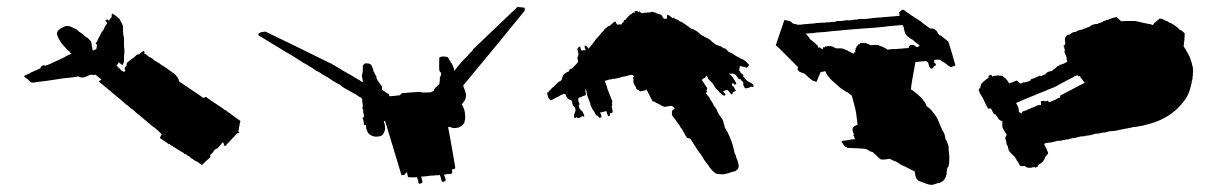

<svg xmlns="http://www.w3.org/2000/svg" viewBox="-20 -513 3444 548"><path d="M625 -96.7V-98.6Q625 -99.6 626 -99.6L657.2 -132.8H659.2H661.1L663.1 -134.8L661.1 -136.7Q660.2 -136.7 660.2 -137.7L662.1 -147.5Q662.1 -151.4 663.1 -152.3Q663.1 -156.2 664.1 -157.2Q664.1 -162.1 665 -163.1Q665 -165 666 -166V-168Q651.4 -177.7 633.8 -191.4Q630.9 -192.4 626 -197.3Q625 -198.2 624 -198.2Q622.1 -199.2 621.1 -199.2L619.1 -201.2L612.3 -206.1Q601.6 -212.9 585.9 -223.6Q582 -225.6 579.1 -228.5Q575.2 -230.5 573.2 -232.4Q572.3 -232.4 571.3 -233.4L569.3 -235.4Q568.4 -236.3 566.4 -236.3Q565.4 -236.3 564.5 -235.4Q562.5 -233.4 560.5 -233.4Q558.6 -235.4 556.6 -235.4L553.7 -238.3L496.1 -277.3Q495.1 -278.3 494.1 -278.3Q492.2 -278.3 492.2 -279.3Q491.2 -280.3 491.2 -282.2Q490.2 -283.2 490.2 -284.2Q490.2 -286.1 489.3 -287.1Q489.3 -288.1 488.3 -289.1L486.3 -293L483.4 -295.9L482.4 -297.9L478.5 -301.8Q456.1 -317.4 454.1 -319.3L448.2 -323.2Q447.3 -324.2 443.4 -326.2L440.4 -328.1Q439.5 -328.1 438.5 -329.1L437.5 -330.1L435.5 -332L431.6 -334L429.7 -335Q428.7 -335 426.8 -336.9Q425.8 -337.9 424.8 -337.9Q423.8 -337.9 423.8 -338.9Q420.9 -339.8 418.9 -341.8L417 -343.8L415 -345.7Q414.1 -345.7 413.1 -346.7L412.1 -347.7L408.2 -349.6Q406.2 -349.6 405.3 -350.6L404.3 -351.6L402.3 -353.5L400.4 -354.5Q398.4 -355.5 398.4 -356.4Q397.5 -358.4 391.6 -360.4Q392.6 -361.3 392.6 -364.3H391.6V-367.2V-368.2Q390.6 -368.2 382.8 -363.3L380.9 -361.3L378.9 -359.4L377.9 -358.4Q377 -357.4 376 -357.4Q375 -357.4 375 -358.4Q371.1 -357.4 369.1 -355.5L365.2 -351.6Q360.4 -346.7 354.5 -343.8Q344.7 -335.9 343.8 -335Q341.8 -333 341.8 -332Q341.8 -331.1 340.8 -330.1Q340.8 -328.1 341.8 -327.1Q342.8 -327.1 339.8 -324.2Q336.9 -322.3 336.9 -321.3Q335.9 -320.3 335.9 -314.5Q337.9 -314.5 337.9 -311.5L335.9 -309.6L334 -307.6Q331.1 -308.6 331.1 -309.6Q330.1 -310.5 329.1 -310.5Q328.1 -310.5 328.1 -311.5Q327.1 -311.5 326.2 -310.5H325.2L326.2 -311.5Q326.2 -314.5 324.2 -314.5H322.3Q322.3 -315.4 323.2 -315.4Q322.3 -316.4 322.3 -317.4Q322.3 -318.4 321.3 -318.4L319.3 -316.4H318.4Q319.3 -317.4 319.3 -319.3L318.4 -321.3Q317.4 -320.3 316.4 -320.3H315.4Q315.4 -321.3 316.4 -322.3Q314.5 -324.2 314.5 -325.2L313.5 -326.2Q312.5 -326.2 311.5 -327.1Q314.5 -328.1 316.4 -330.1Q317.4 -331.1 317.4 -332Q317.4 -334 318.4 -335Q322.3 -333 323.2 -332Q327.1 -328.1 328.1 -328.1H330.1Q331.1 -329.1 333 -335Q334 -335.9 334 -343.8V-353.5Q335 -354.5 335 -363.3V-371.1Q335 -377.9 334 -378.9V-387.7V-400.4V-405.3Q333 -406.2 333 -410.2Q332 -411.1 332 -413.1Q331.1 -414.1 331.1 -438.5Q330.1 -439.5 330.1 -441.4Q329.1 -442.4 329.1 -443.4Q328.1 -443.4 328.1 -445.3Q328.1 -446.3 327.1 -447.3Q326.2 -448.2 326.2 -449.2Q321.3 -459 320.3 -460L318.4 -460.9L314.5 -464.8L306.6 -470.7Q303.7 -471.7 300.8 -474.6Q298.8 -472.7 298.8 -469.7Q298.8 -463.9 297.9 -462.9L293.9 -459Q293 -458 293 -457Q292 -456.1 292 -454.1L288.1 -456.1L286.1 -458L280.3 -454.1L286.1 -448.2Q286.1 -446.3 279.3 -436.5Q278.3 -435.5 276.4 -429.7Q275.4 -428.7 273.4 -424.8L271.5 -422.9Q269.5 -420.9 265.6 -412.1Q262.7 -407.2 259.8 -401.4Q257.8 -397.5 256.8 -394.5L252.9 -388.7L254.9 -386.7Q256.8 -384.8 257.8 -384.8L256.8 -382.8Q255.9 -381.8 255.9 -377.9Q255.9 -373 252.9 -372.1L247.1 -369.1H245.1Q245.1 -370.1 244.1 -370.1V-373Q243.2 -374 243.2 -377.9Q242.2 -378.9 242.2 -382.8L240.2 -393.6Q240.2 -394.5 233.4 -401.4L229.5 -405.3Q228.5 -406.2 227.5 -406.2Q226.6 -406.2 226.6 -407.2L224.6 -408.2L222.7 -409.2L219.7 -412.1L217.8 -414.1Q215.8 -415 214.8 -416L212.9 -418L210.9 -418.9L209 -420.9Q206.1 -421.9 204.1 -423.8Q200.2 -429.7 182.6 -436.5Q171.9 -441.4 162.1 -436.5Q152.3 -431.6 147.5 -427.7Q142.6 -422.9 142.6 -416Q142.6 -413.1 143.6 -412.1Q143.6 -411.1 144.5 -411.1V-409.2Q144.5 -408.2 145.5 -407.2Q146.5 -406.2 146.5 -404.3Q155.3 -388.7 163.1 -380.9L168.9 -375L169.9 -373Q171.9 -371.1 172.9 -370.1Q173.8 -369.1 174.8 -368.2Q175.8 -367.2 176.8 -367.2L178.7 -365.2Q179.7 -364.3 181.6 -361.3L183.6 -360.4Q182.6 -358.4 176.8 -356.4Q173.8 -355.5 169.9 -353.5L164.1 -349.6Q138.7 -337.9 126 -332L122.1 -330.1Q120.1 -330.1 119.1 -329.1L117.2 -328.1Q111.3 -327.1 109.4 -325.2Q107.4 -325.2 107.4 -326.2Q106.4 -327.1 104.5 -327.1L100.6 -325.2Q99.6 -324.2 98.6 -324.2L97.7 -323.2L96.7 -322.3Q95.7 -321.3 95.7 -320.3Q96.7 -319.3 95.7 -318.4Q94.7 -317.4 74.2 -308.6Q71.3 -307.6 67.4 -305.7Q65.4 -303.7 62.5 -302.7L60.5 -301.8Q56.6 -299.8 53.7 -298.8Q49.8 -296.9 48.8 -295.9H47.9L50.8 -293L52.7 -292V-290Q56.6 -290 61.5 -284.2Q67.4 -278.3 70.3 -277.3H76.2Q80.1 -277.3 81.1 -278.3Q109.4 -281.2 158.2 -289.1Q197.3 -293 205.1 -294.9L206.1 -293.9Q206.1 -293 208 -293Q209 -292 213.9 -292Q216.8 -291 224.6 -293.9Q227.5 -294.9 231.4 -296.9L235.4 -298.8Q236.3 -299.8 242.2 -299.8Q245.1 -299.8 247.1 -297.9Q251 -300.8 252 -299.8H252.9Q252.9 -298.8 253.9 -298.8Q253.9 -297.9 254.9 -297.9Q265.6 -289.1 269.5 -286.1L267.6 -284.2L265.6 -283.2L263.7 -282.2L261.7 -280.3Q262.7 -280.3 300.8 -248Q327.1 -226.6 338.9 -215.8L339.8 -214.8Q340.8 -214.8 341.8 -213.9Q341.8 -212.9 342.8 -212.9Q343.8 -212.9 344.7 -211.9L347.7 -209L351.6 -205.1Q357.4 -202.1 362.3 -197.3Q369.1 -190.4 376 -185.5L405.3 -161.1Q412.1 -154.3 423.8 -146.5Q425.8 -145.5 441.4 -129.9Q441.4 -128.9 440.4 -127.9Q439.5 -127 439.5 -126L437.5 -122.1Q436.5 -121.1 436.5 -119.1L461.9 -101.6H465.8Q464.8 -101.6 464.8 -100.6Q492.2 -83 502.9 -77.1L504.9 -75.2Q506.8 -72.3 508.8 -74.2Q509.8 -73.2 508.8 -73.2L511.7 -72.3L513.7 -70.3L514.6 -69.3Q515.6 -68.4 516.6 -68.4Q517.6 -68.4 518.6 -67.4Q519.5 -66.4 520.5 -66.4L522.5 -64.5L523.4 -63.5L525.4 -61.5L527.3 -60.5L529.3 -59.6Q531.2 -58.6 531.2 -57.6L532.2 -56.6L533.2 -57.6Q534.2 -56.6 534.2 -55.7Q535.2 -54.7 540 -52.7L543.9 -50.8L546.9 -48.8Q555.7 -43 556.6 -42L566.4 -51.8Q570.3 -54.7 576.2 -60.5L580.1 -64.5L581.1 -66.4Q580.1 -66.4 580.1 -67.4V-69.3Q579.1 -70.3 581.1 -72.3Q582 -72.3 583 -73.2L585 -75.2L586.9 -77.1Q587.9 -78.1 587.9 -79.1L589.8 -81.1L591.8 -84L595.7 -87.9H597.7L598.6 -88.9Q599.6 -89.8 600.6 -89.8L602.5 -91.8L605.5 -94.7Q606.4 -95.7 608.4 -98.6L612.3 -102.5Q613.3 -105.5 614.3 -105.5L615.2 -107.4L617.2 -105.5Q617.2 -103.5 619.1 -103.5V-99.6V-97.7H621.1Q622.1 -96.7 625 -96.7Z M1477.5 -482.4V-491.2Q1469.7 -491.2 1468.8 -492.2H1462.9L1460.9 -493.2H1457Q1454.1 -490.2 1333 -375L1330.1 -372.1L1329.1 -370.1L1327.1 -367.2L1321.3 -361.3L1317.4 -357.4L1316.4 -355.5Q1314.5 -353.5 1312.5 -351.6L1303.7 -342.8L1296.9 -335.9L1294.9 -333Q1290 -328.1 1276.4 -310.5Q1275.4 -324.2 1265.6 -336.9Q1265.6 -338.9 1264.6 -339.8L1262.7 -341.8L1261.7 -343.8L1260.7 -345.7Q1259.8 -346.7 1259.8 -347.7L1257.8 -349.6L1256.8 -350.6H1254.9Q1252 -350.6 1251 -351.6H1246.1H1241.2Q1240.2 -350.6 1237.3 -350.6Q1236.3 -349.6 1234.4 -349.6Q1233.4 -348.6 1233.4 -327.1Q1233.4 -311.5 1234.4 -310.5L1235.4 -308.6Q1236.3 -308.6 1236.3 -307.6L1238.3 -305.7L1239.3 -302.7Q1238.3 -301.8 1238.3 -296.9Q1235.4 -293 1235.4 -291V-282.2Q1234.4 -281.2 1234.4 -275.4L1233.4 -272.5L1229.5 -268.6L1226.6 -265.6L1224.6 -264.6L1222.7 -262.7Q1220.7 -260.7 1219.7 -258.8Q1218.8 -253.9 1216.8 -252.9Q1212.9 -252 1210.9 -250Q1210 -249 1186.5 -249Q1183.6 -249 1182.6 -250H1179.7L1177.7 -251L1127 -247.1L1121.1 -241.2Q1099.6 -238.3 1090.8 -238.3V-243.2L1070.3 -256.8V-265.6Q1067.4 -269.5 1063.5 -275.4Q1058.6 -281.2 1057.6 -284.2Q1056.6 -287.1 1054.7 -289.1Q1054.7 -294.9 1053.7 -295.9Q1051.8 -299.8 1050.8 -300.8L1049.8 -302.7L1048.8 -304.7Q1048.8 -306.6 1047.9 -306.6Q1045.9 -308.6 1044.9 -314.5L1043 -320.3Q1042 -323.2 1040 -327.1Q1035.2 -332 1029.3 -332H1021.5L1016.6 -327.1Q1015.6 -326.2 1015.6 -322.3Q1015.6 -305.7 1014.6 -304.7L1012.7 -296.9Q1012.7 -293.9 1013.7 -293L1015.6 -281.2Q1015.6 -279.3 1014.6 -278.3Q1013.7 -279.3 1005.9 -284.2L992.2 -292Q985.4 -296.9 961.9 -309.6Q945.3 -320.3 939.5 -323.2Q937.5 -324.2 935.5 -325.7Q933.6 -327.1 932.6 -327.1Q929.7 -328.1 926.8 -331.1Q925.8 -332 923.8 -332Q791 -397.5 737.3 -422.9Q726.6 -421.9 722.7 -419.9Q718.8 -418 717.8 -417V-412.1L777.3 -376Q795.9 -364.3 813.5 -354.5Q836.9 -339.8 845.7 -334Q846.7 -333 852.5 -330.1Q856.4 -329.1 862.3 -324.2L863.3 -323.2Q863.3 -322.3 865.2 -322.3Q867.2 -322.3 867.2 -321.3Q867.2 -320.3 869.1 -320.3Q871.1 -320.3 871.1 -319.3L872.1 -318.4Q873 -317.4 874.5 -316.4Q876 -315.4 877.9 -314.5Q879.9 -312.5 882.8 -310.5L885.7 -309.6L893.6 -305.7Q898.4 -300.8 901.4 -299.8Q903.3 -299.8 904.3 -298.8Q906.2 -296.9 908.2 -295.9L914.1 -293L928.7 -283.2Q929.7 -282.2 933.6 -280.3Q937.5 -278.3 938.5 -277.3Q943.4 -274.4 948.2 -272.5Q950.2 -271.5 953.1 -268.6Q959 -262.7 987.3 -248Q988.3 -246.1 993.2 -245.1L999 -241.2Q1004.9 -236.3 1008.8 -235.4L1011.7 -232.4L1013.7 -231.4Q1013.7 -221.7 1014.6 -220.7Q1014.6 -213.9 1015.6 -212.9V-210Q1014.6 -209 1014.6 -205.1V-202.1L1016.6 -200.2V-197.3V-192.4Q1016.6 -190.4 1017.6 -189.5Q1017.6 -187.5 1018.6 -186.5V-183.6V-178.7L1014.6 -176.8Q1018.6 -168 1018.6 -156.2H1024.4Q1024.4 -145.5 1028.3 -138.7Q1030.3 -131.8 1037.1 -127.9Q1044.9 -123 1053.7 -123Q1069.3 -123 1073.2 -129.9Q1077.1 -135.7 1079.1 -143.6Q1079.1 -159.2 1075.2 -166L1079.1 -168Q1114.3 -52.7 1126 -12.7L1135.7 -14.6Q1138.7 -19.5 1138.7 -21.5H1139.6Q1143.6 -17.6 1143.6 -10.7Q1144.5 -6.8 1148.4 -6.8H1151.4H1156.2H1161.1Q1168.9 -6.8 1169.9 -7.8Q1169.9 -4.9 1170.9 -3.9Q1171.9 -3.9 1171.9 -2Q1171.9 0 1172.9 0Q1173.8 1 1173.8 6.8Q1173.8 8.8 1175.8 10.7Q1176.8 11.7 1177.7 11.7Q1178.7 11.7 1179.7 10.7Q1186.5 10.7 1185.5 3.9Q1184.6 2.9 1184.6 0Q1183.6 -1 1183.6 -3.9Q1183.6 -5.9 1182.6 -6.8Q1181.6 -7.8 1181.6 -8.8Q1200.2 -9.8 1209 -11.7Q1221.7 -11.7 1222.7 -12.7Q1234.4 -12.7 1235.4 -13.7Q1236.3 -10.7 1238.3 -4.9L1240.2 2.9L1243.2 5.9Q1244.1 7.8 1247.1 4.9Q1252 4.9 1252 -1L1249 -9.8L1247.1 -14.6Q1252 -14.6 1252.9 -15.6Q1256.8 -15.6 1257.8 -16.6H1259.8H1264.6Q1268.6 -16.6 1269.5 -17.6Q1270.5 -18.6 1270.5 -19.5V-30.3H1277.3L1279.3 -35.2Q1268.6 -100.6 1258.8 -151.4Q1259.8 -150.4 1262.7 -150.4Q1266.6 -150.4 1267.6 -149.4L1273.4 -147.5Q1283.2 -147.5 1284.2 -148.4Q1288.1 -148.4 1289.1 -149.4Q1293 -150.4 1293.9 -151.4Q1302.7 -156.2 1305.7 -164.1Q1308.6 -177.7 1307.6 -181.6Q1307.6 -192.4 1304.7 -201.2Q1300.8 -210.9 1297.9 -214.8Q1307.6 -226.6 1308.6 -231.4Q1311.5 -242.2 1308.6 -249Q1307.6 -253.9 1301.8 -268.6Q1433.6 -427.7 1477.5 -482.4Z M1853.5 -474.6V-476.6Q1848.6 -476.6 1847.7 -477.5Q1846.7 -478.5 1843.8 -478.5Q1842.8 -480.5 1837.9 -478.5Q1836.9 -477.5 1833 -477.5H1827.1Q1826.2 -476.6 1822.3 -476.6Q1816.4 -476.6 1815.4 -475.6Q1811.5 -474.6 1809.6 -476.6L1807.6 -478.5L1805.7 -479.5Q1805.7 -480.5 1804.7 -480.5Q1803.7 -480.5 1803.7 -478.5Q1801.8 -478.5 1798.8 -481.4H1795.9Q1793 -481.4 1792 -480.5H1791V-478.5Q1792 -477.5 1792 -476.6H1790Q1790 -475.6 1789.1 -475.6Q1789.1 -476.6 1788.1 -476.6V-477.5L1784.2 -475.6Q1784.2 -474.6 1783.2 -473.6L1781.2 -471.7H1778.3Q1777.3 -471.7 1775.4 -466.8Q1774.4 -465.8 1774.4 -466.8Q1773.4 -466.8 1772.5 -465.8Q1771.5 -464.8 1769.5 -461.9Q1768.6 -460.9 1766.6 -458Q1764.6 -456.1 1762.7 -456.1L1760.7 -454.1Q1759.8 -453.1 1759.8 -450.2L1757.8 -448.2Q1756.8 -449.2 1755.9 -447.3Q1754.9 -446.3 1754.9 -443.4H1750Q1745.1 -443.4 1744.1 -442.4Q1741.2 -442.4 1739.3 -445.3Q1738.3 -448.2 1736.3 -452.1H1735.4L1733.4 -450.2L1731.4 -449.2L1728.5 -446.3Q1727.5 -445.3 1726.6 -445.3Q1725.6 -445.3 1725.6 -444.3Q1725.6 -443.4 1723.6 -442.4L1721.7 -441.4V-439.5L1720.7 -438.5Q1719.7 -438.5 1719.7 -439.5Q1714.8 -438.5 1707 -430.7L1704.1 -427.7L1703.1 -425.8L1701.2 -423.8L1696.3 -418.9Q1692.4 -413.1 1685.5 -406.2Q1679.7 -400.4 1674.8 -392.6Q1672.9 -390.6 1671.9 -388.7Q1669.9 -386.7 1668.9 -384.8L1668 -383.8L1667 -382.8Q1665 -380.9 1664.1 -378.9L1660.2 -375L1659.2 -374Q1658.2 -377 1655.3 -379.9Q1654.3 -380.9 1650.4 -382.8H1648.4Q1648.4 -375 1651.4 -371.1V-369.1Q1645.5 -371.1 1641.6 -368.2Q1639.6 -368.2 1637.7 -373L1635.7 -380.9Q1631.8 -378.9 1630.9 -377.9Q1629.9 -377 1627.9 -374Q1627.9 -370.1 1628.9 -369.1Q1629.9 -368.2 1629.9 -364.3Q1630.9 -363.3 1630.9 -355.5L1628.9 -351.6Q1628.9 -348.6 1627.9 -347.7Q1627.9 -343.8 1628.9 -342.8Q1629.9 -341.8 1629.9 -338.9Q1629.9 -335.9 1628.9 -335Q1626 -332 1625 -330.1L1619.1 -324.2L1613.3 -318.4Q1612.3 -318.4 1610.4 -316.4Q1608.4 -316.4 1607.4 -315.4Q1606.4 -314.5 1605.5 -314.5Q1604.5 -313.5 1604.5 -311.5Q1603.5 -310.5 1603.5 -309.6Q1601.6 -307.6 1600.6 -307.6H1598.6Q1595.7 -304.7 1592.8 -303.7Q1589.8 -301.8 1587.9 -298.8Q1585.9 -296.9 1585.9 -294.9Q1585.9 -292 1584 -290Q1584 -285.2 1580.1 -282.2Q1579.1 -281.2 1578.1 -281.2Q1576.2 -281.2 1576.2 -280.3Q1574.2 -278.3 1573.2 -278.3L1563.5 -268.6L1559.6 -264.6L1557.6 -263.7L1553.7 -259.8L1547.9 -253.9Q1545.9 -250 1542 -249V-246.1Q1542 -242.2 1543 -241.2Q1543.9 -240.2 1543.9 -237.3Q1545.9 -232.4 1546.9 -231.4L1549.8 -228.5L1550.8 -226.6Q1555.7 -227.5 1565.4 -233.4Q1565.4 -234.4 1567.4 -234.4Q1569.3 -234.4 1569.3 -235.4Q1569.3 -236.3 1571.3 -236.3Q1573.2 -236.3 1573.2 -237.3Q1576.2 -238.3 1578.1 -240.2L1580.1 -241.2Q1584 -243.2 1586.9 -244.1Q1588.9 -246.1 1589.8 -244.1Q1591.8 -244.1 1592.8 -245.1Q1594.7 -243.2 1595.7 -240.2Q1596.7 -236.3 1598.6 -234.4Q1599.6 -231.4 1604.5 -229.5L1610.4 -226.6Q1612.3 -224.6 1613.3 -222.7V-217.8Q1615.2 -213.9 1616.2 -210.9L1618.2 -209L1620.1 -207Q1622.1 -205.1 1622.1 -202.1Q1622.1 -199.2 1623 -198.2L1621.1 -192.4Q1620.1 -191.4 1620.1 -189.5L1619.1 -187.5Q1617.2 -179.7 1620.1 -175.8H1622.1Q1624 -177.7 1624 -178.7Q1626 -178.7 1627.9 -176.8Q1632.8 -174.8 1635.7 -177.7Q1638.7 -178.7 1641.6 -181.6Q1643.6 -181.6 1645.5 -179.7Q1646.5 -180.7 1647.5 -180.7Q1648.4 -181.6 1646.5 -186.5L1642.6 -194.3L1633.8 -203.1V-205.1Q1632.8 -206.1 1632.8 -208Q1631.8 -209 1631.8 -211.9Q1634.8 -214.8 1633.8 -217.8L1632.8 -219.7Q1631.8 -220.7 1631.8 -221.7Q1631.8 -222.7 1630.9 -223.6Q1630.9 -229.5 1629.9 -230.5Q1631.8 -235.4 1639.6 -236.3Q1641.6 -238.3 1645.5 -239.3L1651.4 -241.2Q1653.3 -242.2 1651.4 -250Q1650.4 -251 1650.4 -260.7Q1653.3 -252.9 1654.3 -252Q1654.3 -247.1 1655.3 -246.1Q1655.3 -241.2 1656.2 -240.2Q1661.1 -226.6 1665 -216.8Q1665 -212.9 1666 -211.9Q1667 -210.9 1667 -210Q1668.9 -206.1 1669.9 -203.1Q1670.9 -202.1 1672.9 -198.2L1674.8 -196.3Q1674.8 -195.3 1675.8 -194.3L1676.8 -193.4Q1678.7 -189.5 1679.7 -186.5L1682.6 -183.6L1683.6 -181.6L1685.5 -183.6L1689.5 -177.7Q1690.4 -176.8 1692.4 -176.8Q1698.2 -177.7 1696.3 -183.6Q1695.3 -188.5 1692.4 -191.4Q1692.4 -192.4 1697.3 -192.4Q1698.2 -193.4 1700.2 -193.4Q1702.1 -193.4 1703.1 -194.3Q1706.1 -194.3 1707 -195.3Q1709 -195.3 1710 -196.3Q1711.9 -194.3 1712.9 -188.5Q1714.8 -182.6 1716.8 -180.7L1718.8 -182.6Q1720.7 -182.6 1721.7 -183.6Q1720.7 -184.6 1720.7 -188.5L1723.6 -191.4L1725.6 -190.4Q1725.6 -189.5 1726.6 -189.5L1728.5 -193.4Q1728.5 -200.2 1727.5 -201.2Q1726.6 -208 1725.6 -208Q1725.6 -211.9 1727.5 -211.9V-214.8Q1726.6 -215.8 1726.6 -217.8Q1726.6 -219.7 1727.5 -220.7V-224.6L1715.8 -253.9Q1714.8 -254.9 1711.9 -266.6Q1708 -276.4 1706.1 -282.2L1713.9 -284.2L1715.8 -285.2Q1717.8 -285.2 1718.8 -286.1H1722.7Q1724.6 -286.1 1725.6 -287.1Q1728.5 -287.1 1729.5 -288.1H1733.4L1743.2 -290H1745.1Q1746.1 -291 1748 -291Q1750 -291 1751 -292Q1753.9 -293.9 1763.7 -294.9Q1766.6 -295.9 1774.4 -297.9L1784.2 -299.8Q1784.2 -298.8 1786.1 -298.8L1787.1 -297.9Q1788.1 -296.9 1790 -293.9L1788.1 -292L1786.1 -291Q1786.1 -289.1 1789.1 -284.2Q1786.1 -283.2 1788.1 -278.3L1790 -272.5Q1791 -269.5 1793.9 -266.6Q1794.9 -265.6 1794.9 -262.7Q1794.9 -260.7 1796.9 -258.8Q1797.9 -257.8 1801.8 -255.9Q1803.7 -255.9 1806.6 -252Q1817.4 -253.9 1821.3 -254.9L1824.2 -257.8Q1825.2 -257.8 1825.2 -255.9L1826.2 -254.9Q1828.1 -252.9 1829.1 -250L1830.1 -248Q1831.1 -246.1 1833 -242.2Q1834 -241.2 1834 -240.2Q1836.9 -235.4 1842.8 -223.6Q1846.7 -223.6 1847.7 -222.7Q1851.6 -220.7 1852.5 -219.7Q1858.4 -217.8 1862.3 -213.9V-215.8Q1864.3 -215.8 1864.3 -214.8Q1864.3 -213.9 1866.2 -211.9Q1869.1 -211.9 1870.1 -210.9L1874 -209Q1876 -207 1883.8 -209L1893.6 -210.9Q1898.4 -210.9 1900.4 -209L1905.3 -204.1Q1905.3 -203.1 1904.3 -202.1L1903.3 -201.2Q1902.3 -200.2 1899.4 -198.2Q1898.4 -197.3 1898.4 -196.3Q1898.4 -194.3 1897.5 -193.4Q1897.5 -190.4 1898.4 -189.5L1897.5 -188.5Q1897.5 -183.6 1900.4 -180.7Q1901.4 -179.7 1903.3 -176.8L1905.3 -174.8L1907.2 -171.9Q1908.2 -170.9 1910.2 -168Q1911.1 -168 1911.1 -166L1912.1 -165Q1913.1 -164.1 1913.1 -163.1Q1913.1 -162.1 1914.1 -162.1L1915 -161.1L1918 -157.2L1918.9 -156.2L1919.9 -154.3L1920.9 -152.3L1921.9 -150.4L1922.9 -148.4L1926.8 -144.5L1927.7 -142.6Q1928.7 -141.6 1928.7 -139.6Q1929.7 -138.7 1929.7 -137.7L1931.6 -135.7Q1932.6 -134.8 1932.6 -133.8Q1934.6 -128.9 1935.5 -127.9Q1935.5 -127 1936.5 -126L1938.5 -124Q1939.5 -123 1939.5 -121.1Q1942.4 -118.2 1946.3 -118.2Q1947.3 -119.1 1952.1 -114.3L1972.7 -82Q1973.6 -82 1974.6 -80.1L1975.6 -78.1L1977.5 -76.2Q1978.5 -75.2 1979.5 -73.2L1981.4 -71.3L1982.4 -68.4L1984.4 -66.4L1985.4 -64.5Q1986.3 -61.5 1988.3 -59.6Q1989.3 -58.6 1989.3 -57.6Q1989.3 -56.6 1990.2 -56.6L1994.1 -50.8Q2000 -44.9 2006.8 -33.2Q2014.6 -24.4 2021.5 -18.6Q2028.3 -15.6 2039.1 -15.6H2045.9Q2056.6 -17.6 2070.3 -22.5Q2071.3 -23.4 2074.2 -23.4Q2077.1 -23.4 2078.1 -24.4Q2090.8 -31.2 2087.9 -43Q2086.9 -46.9 2085 -54.7Q2084 -55.7 2084 -57.6Q2083 -58.6 2083 -59.6Q2082 -60.5 2082 -62.5Q2081.1 -63.5 2081.1 -64.5Q2081.1 -68.4 2077.1 -75.2L2074.2 -86.9Q2070.3 -107.4 2056.6 -135.7L2055.7 -136.7Q2055.7 -137.7 2054.7 -138.7Q2052.7 -142.6 2051.8 -143.6L2049.8 -147.5L2047.9 -151.4V-155.3Q2047.9 -156.2 2046.9 -157.2L2045.9 -158.2V-160.2L2043.9 -168Q2042 -172.9 2036.1 -180.7L2033.2 -184.6L2032.2 -185.5L2031.2 -187.5Q2030.3 -188.5 2030.3 -189.5L2029.3 -191.4L2028.3 -193.4L2026.4 -197.3Q2026.4 -199.2 2025.4 -200.2Q2024.4 -201.2 2024.4 -202.1Q2023.4 -203.1 2021.5 -206.1Q2020.5 -207 2018.6 -210Q2016.6 -211.9 2016.6 -212.9Q2016.6 -214.8 2015.6 -215.8Q2014.6 -216.8 2012.7 -220.7Q2010.7 -224.6 2008.8 -226.6Q2006.8 -228.5 2005.9 -232.4L2002 -238.3L1998 -242.2L1997.1 -244.1L1994.1 -247.1L1998 -251Q1998 -252.9 1997.1 -252.9L1995.1 -254.9Q1998 -254.9 1998 -255.9Q1998 -257.8 1997.1 -257.8Q1997.1 -258.8 1999 -260.7L1997.1 -263.7L1991.2 -272.5Q1986.3 -281.2 1983.4 -284.2Q1984.4 -288.1 1990.2 -290Q1995.1 -292 1995.1 -297.9L1999 -293.9L2000 -292Q2001 -287.1 2002.9 -286.1L2012.7 -276.4Q2014.6 -274.4 2014.6 -273.4L2015.6 -271.5L2017.6 -269.5Q2018.6 -268.6 2020.5 -264.6Q2022.5 -260.7 2023.4 -259.8Q2025.4 -257.8 2028.3 -255.9L2031.2 -252.9L2032.2 -251Q2034.2 -249 2036.1 -247.1L2039.1 -245.1L2042 -242.2L2043.9 -241.2Q2044.9 -240.2 2045.9 -240.2Q2049.8 -240.2 2050.8 -244.1L2046.9 -248L2044.9 -250L2043.9 -252Q2045.9 -253.9 2049.8 -254.9Q2050.8 -255.9 2054.7 -255.9Q2055.7 -256.8 2056.6 -256.8L2057.6 -254.9L2061.5 -251Q2061.5 -250 2062.5 -249L2063.5 -248L2065.4 -246.1L2067.4 -244.1Q2067.4 -243.2 2068.4 -243.2L2071.3 -246.1Q2071.3 -247.1 2070.3 -248Q2071.3 -248 2072.3 -249L2073.2 -250Q2073.2 -251 2074.2 -252Q2075.2 -252 2076.2 -251L2080.1 -254.9V-255.9Q2077.1 -257.8 2075.2 -262.7Q2074.2 -266.6 2069.3 -269.5Q2069.3 -273.4 2070.3 -274.4Q2071.3 -275.4 2071.3 -276.4Q2071.3 -275.4 2073.2 -275.4L2074.2 -274.4Q2074.2 -273.4 2076.2 -271.5H2077.1Q2079.1 -271.5 2080.1 -272.5Q2081.1 -273.4 2082 -273.4Q2080.1 -279.3 2073.2 -289.1Q2065.4 -300.8 2061.5 -301.8V-303.7Q2067.4 -301.8 2068.4 -302.7Q2072.3 -303.7 2074.2 -301.8Q2077.1 -301.8 2081.1 -297.9Q2081.1 -296.9 2082 -295.9L2083 -294.9L2084 -293Q2085 -293 2085 -292L2085.9 -291Q2086.9 -291 2086.9 -289.1L2087.9 -288.1Q2088.9 -287.1 2090.8 -287.1H2093.8L2095.7 -283.2Q2098.6 -280.3 2099.6 -280.3Q2101.6 -278.3 2101.6 -274.4Q2100.6 -273.4 2102.5 -267.6L2103.5 -265.6Q2104.5 -265.6 2104.5 -264.6Q2104.5 -263.7 2105.5 -262.7Q2106.4 -261.7 2106.4 -260.7Q2107.4 -261.7 2115.2 -261.7L2123 -265.6H2125Q2126 -264.6 2127.9 -264.6Q2129.9 -264.6 2130.9 -265.6Q2130.9 -273.4 2123 -276.4Q2110.4 -283.2 2110.4 -284.2Q2110.4 -285.2 2109.4 -285.2L2108.4 -287.1L2106.4 -289.1L2102.5 -293L2101.6 -293.9Q2100.6 -294.9 2101.6 -296.9Q2102.5 -297.9 2100.6 -299.8L2098.6 -301.8Q2097.7 -301.8 2095.7 -303.7L2093.8 -305.7Q2092.8 -306.6 2092.8 -307.6Q2092.8 -308.6 2091.8 -309.6L2089.8 -311.5V-314.5Q2090.8 -315.4 2090.8 -318.4Q2090.8 -322.3 2091.8 -323.2V-324.2H2094.7Q2095.7 -323.2 2098.6 -323.2Q2099.6 -322.3 2102.5 -322.3Q2110.4 -320.3 2111.3 -319.3L2115.2 -323.2Q2117.2 -327.1 2118.2 -328.1Q2115.2 -330.1 2113.3 -333L2107.4 -338.9Q2106.4 -339.8 2105.5 -339.8Q2104.5 -339.8 2104.5 -340.8Q2104.5 -341.8 2102.5 -341.8L2101.6 -342.8L2097.7 -344.7Q2096.7 -345.7 2093.8 -345.7Q2089.8 -349.6 2082 -352.5Q2072.3 -358.4 2070.3 -360.4Q2069.3 -361.3 2067.4 -361.3L2065.4 -362.3L2059.6 -365.2L2055.7 -369.1Q2053.7 -372.1 2050.8 -374Q2048.8 -374 2047.9 -375Q2046.9 -376 2045.9 -376Q2045.9 -375 2044.9 -375L2042 -377.9Q2042 -378.9 2040 -378.9L2039.1 -379.9Q2038.1 -379.9 2038.1 -380.9H2036.1Q2035.2 -380.9 2034.2 -381.8L2025.4 -384.8Q2020.5 -386.7 2016.6 -390.6L2013.7 -392.6L2008.8 -397.5L2004.9 -400.4Q2002.9 -402.3 1996.1 -405.3Q1989.3 -408.2 1986.3 -411.1Q1981.4 -412.1 1980.5 -414.1Q1966.8 -427.7 1952.1 -431.6Q1946.3 -436.5 1934.6 -444.3L1925.8 -450.2Q1920.9 -451.2 1918.9 -453.1L1917 -455.1L1913.1 -457Q1911.1 -457 1910.2 -458Q1909.2 -459 1908.2 -459Q1907.2 -459 1905.8 -460Q1904.3 -460.9 1903.3 -461.9Q1902.3 -462.9 1901.4 -462.9Q1900.4 -461.9 1900.4 -460.9H1899.4L1895.5 -464.8L1892.6 -466.8Q1890.6 -468.8 1887.7 -469.7Q1886.7 -470.7 1883.8 -470.7V-460Q1878.9 -460 1877.9 -459Q1872.1 -460.9 1871.1 -464.8Q1870.1 -468.8 1866.2 -470.7Q1864.3 -472.7 1860.4 -472.7Q1859.4 -472.7 1858.4 -473.6Q1857.4 -474.6 1853.5 -474.6Z M2646.5 -334V-341.8Q2647.5 -342.8 2662.1 -342.8Q2670.9 -335.9 2675.8 -334Q2683.6 -328.1 2687.5 -325.2L2693.4 -321.3L2702.1 -324.2L2707 -326.2Q2691.4 -381.8 2686.5 -394.5L2671.9 -406.2Q2666 -411.1 2660.2 -414.1L2657.2 -417Q2656.2 -421.9 2652.3 -425.8L2650.4 -426.8Q2650.4 -427.7 2649.4 -427.7L2647.5 -429.7L2641.6 -431.6H2634.8L2613.3 -447.3Q2610.4 -449.2 2606.4 -453.1Q2603.5 -454.1 2600.6 -457L2598.6 -458Q2589.8 -462.9 2586.9 -465.8Q2581.1 -468.8 2579.1 -470.7Q2578.1 -470.7 2578.1 -471.7L2576.2 -472.7L2574.2 -474.6L2572.3 -475.6Q2564.5 -480.5 2561.5 -483.4L2557.6 -485.4Q2555.7 -485.4 2554.7 -484.4L2552.7 -483.4L2550.8 -481.4Q2546.9 -478.5 2545.9 -478.5Q2545.9 -474.6 2546.9 -473.6Q2546.9 -468.8 2547.9 -467.8Q2519.5 -465.8 2476.6 -461.9Q2470.7 -461.9 2468.8 -460.9H2464.8Q2463.9 -460 2458 -460Q2456.1 -459 2450.2 -459H2437.5H2432.6Q2430.7 -458 2427.7 -458Q2426.8 -457 2424.8 -457H2418Q2417 -456.1 2412.1 -456.1Q2411.1 -455.1 2408.2 -455.1H2405.3H2394.5Q2390.6 -455.1 2389.6 -454.1Q2384.8 -454.1 2383.8 -453.1H2374H2370.1Q2369.1 -452.1 2366.2 -452.1Q2365.2 -451.2 2364.3 -451.2Q2363.3 -450.2 2351.6 -450.2Q2350.6 -449.2 2339.8 -449.2Q2338.9 -448.2 2327.1 -448.2H2319.3Q2318.4 -447.3 2313.5 -447.3H2308.6Q2307.6 -446.3 2305.7 -446.3H2304.7Q2283.2 -444.3 2270.5 -443.4Q2269.5 -442.4 2255.9 -442.4L2253.9 -443.4Q2252 -443.4 2251 -444.3H2247.1L2243.2 -446.3L2241.2 -447.3L2237.3 -451.2L2233.4 -453.1Q2222.7 -455.1 2218.8 -456.1Q2218.8 -454.1 2217.8 -453.1Q2216.8 -452.1 2216.8 -450.2Q2216.8 -448.2 2215.8 -447.3Q2214.8 -446.3 2214.8 -444.3Q2214.8 -442.4 2213.9 -441.4Q2210 -429.7 2205.1 -416L2194.3 -383.8L2203.1 -376Q2210.9 -368.2 2225.6 -353.5Q2240.2 -338.9 2257.8 -321.3L2255.9 -314.5L2262.7 -307.6L2271.5 -304.7L2276.4 -302.7Q2287.1 -292 2298.8 -283.2L2310.5 -279.3Q2314.5 -289.1 2322.3 -307.6Q2328.1 -307.6 2329.1 -308.6Q2332 -308.6 2333 -309.6H2335.9Q2339.8 -297.9 2353.5 -284.2L2378.9 -261.7Q2390.6 -253.9 2395.5 -251L2398.4 -250Q2401.4 -248 2403.3 -246.1Q2405.3 -245.1 2408.2 -242.2L2411.1 -240.2L2418 -214.8Q2421.9 -201.2 2423.8 -188.5L2427.7 -157.2Q2426.8 -156.2 2425.8 -156.2Q2413.1 -152.3 2413.1 -142.6Q2413.1 -138.7 2416 -132.8L2417 -130.9Q2418 -130.9 2418 -129.9Q2417 -128.9 2416 -128.9V-125Q2418 -123 2418.9 -123Q2418 -122.1 2418 -120.1Q2419.9 -118.2 2420.9 -116.2Q2419.9 -115.2 2414.1 -115.2Q2407.2 -115.2 2406.2 -114.3Q2405.3 -113.3 2400.4 -113.3Q2399.4 -112.3 2393.6 -112.3Q2392.6 -111.3 2384.8 -111.3Q2379.9 -109.4 2383.8 -105.5Q2389.6 -96.7 2390.6 -95.7Q2392.6 -93.8 2394.5 -93.8L2396.5 -92.8Q2396.5 -91.8 2397.5 -91.8Q2398.4 -90.8 2401.4 -90.8Q2437.5 -89.8 2451.2 -87.9L2455.1 -85.9Q2457 -84 2459 -84L2462.9 -81.1L2470.7 -79.1L2477.5 -72.3H2478.5L2480.5 -70.3L2482.4 -68.4L2485.4 -65.4L2489.3 -61.5Q2493.2 -57.6 2497.1 -57.6H2500Q2508.8 -57.6 2509.8 -58.6Q2515.6 -58.6 2516.6 -59.6H2520.5Q2520.5 -58.6 2532.2 -53.7Q2537.1 -52.7 2543.9 -47.9Q2553.7 -41 2555.7 -41Q2572.3 -33.2 2590.8 -23.4Q2592.8 -1 2603.5 3.9L2609.4 5.9Q2611.3 5.9 2612.3 6.8Q2613.3 7.8 2614.3 7.8Q2621.1 9.8 2622.1 10.7Q2623 11.7 2625 11.7Q2632.8 14.6 2638.7 14.6Q2642.6 14.6 2643.6 13.7Q2646.5 13.7 2647.5 12.7Q2650.4 11.7 2656.2 9.8Q2661.1 9.8 2662.1 8.8L2666 6.8Q2672.9 3.9 2676.8 -2.9L2677.7 -4.9Q2677.7 -5.9 2678.7 -6.8L2679.7 -7.8V-9.8Q2679.7 -11.7 2680.7 -12.7Q2681.6 -13.7 2681.6 -15.6Q2681.6 -24.4 2682.6 -25.4Q2682.6 -30.3 2683.6 -31.2V-34.2Q2685.5 -34.2 2686.5 -37.1Q2689.5 -41 2689.5 -63.5V-68.4Q2688.5 -69.3 2688.5 -79.1Q2687.5 -81.1 2687.5 -91.8Q2687.5 -96.7 2686.5 -97.7Q2685.5 -98.6 2685.5 -100.6Q2685.5 -102.5 2684.6 -103.5Q2683.6 -104.5 2683.6 -107.4L2682.6 -109.4L2681.6 -111.3Q2679.7 -113.3 2679.7 -114.3Q2677.7 -116.2 2677.7 -121.1Q2676.8 -129.9 2671.9 -137.7Q2668 -143.6 2667 -147.5L2655.3 -174.8L2654.3 -175.8L2653.3 -177.7L2652.3 -179.7Q2650.4 -181.6 2649.4 -184.6L2647.5 -186.5Q2646.5 -187.5 2646.5 -188.5L2644.5 -190.4Q2640.6 -196.3 2634.8 -202.1Q2633.8 -203.1 2624 -210.9Q2622.1 -219.7 2615.2 -226.6Q2610.4 -234.4 2600.6 -242.2L2599.6 -243.2L2597.7 -245.1L2595.7 -246.1L2593.8 -248Q2591.8 -249 2590.8 -250L2588.9 -252Q2587.9 -252.9 2585 -254.9Q2582 -255.9 2580.1 -257.8Q2580.1 -269.5 2592.8 -335.9Q2616.2 -337.9 2623 -338.9L2628.9 -335Q2630.9 -327.1 2631.8 -324.2Q2634.8 -318.4 2635.7 -317.4Q2641.6 -317.4 2642.6 -318.4Q2645.5 -322.3 2645.5 -324.2H2646.5L2651.4 -327.1Q2652.3 -328.1 2650.4 -331.1Q2648.4 -333 2646.5 -334ZM2604.5 -381.8 2600.6 -379.9Q2599.6 -378.9 2598.6 -378.9Q2597.7 -378.9 2597.7 -377.9Q2596.7 -378.9 2592.8 -380.9Q2588.9 -384.8 2584 -384.8Q2578.1 -384.8 2577.1 -383.8Q2574.2 -380.9 2573.2 -376Q2561.5 -375 2536.1 -373H2525.4Q2524.4 -372.1 2517.6 -372.1Q2516.6 -371.1 2513.7 -371.1Q2512.7 -371.1 2510.7 -373Q2508.8 -375 2507.8 -375Q2503.9 -377 2502 -377.9L2498 -379.9L2489.3 -382.8L2487.3 -384.8H2484.4H2478.5Q2467.8 -384.8 2466.8 -383.8Q2464.8 -383.8 2463.9 -384.8Q2462.9 -385.7 2460.9 -385.7L2459 -386.7Q2456.1 -387.7 2452.1 -389.6Q2452.1 -390.6 2451.2 -390.6Q2448.2 -390.6 2447.3 -389.6Q2446.3 -389.6 2445.3 -390.6Q2441.4 -390.6 2441.4 -389.6Q2440.4 -390.6 2437.5 -390.6Q2434.6 -390.6 2433.6 -386.7H2431.6Q2428.7 -386.7 2428.7 -385.7Q2427.7 -384.8 2427.7 -382.8V-381.8H2425.8Q2424.8 -381.8 2424.8 -377.9L2423.8 -377L2422.9 -376Q2420.9 -374 2421.9 -373V-370.1Q2420.9 -370.1 2420.9 -369.1Q2419.9 -367.2 2420.9 -366.2Q2421.9 -365.2 2421.9 -364.3Q2420.9 -363.3 2418 -363.3Q2417 -362.3 2417 -359.4Q2412.1 -361.3 2407.2 -364.3Q2400.4 -367.2 2398.4 -369.1Q2393.6 -370.1 2391.6 -372.1L2385.7 -374Q2384.8 -375 2378.9 -375H2371.1Q2370.1 -374 2364.3 -376Q2363.3 -377 2361.3 -377Q2359.4 -378.9 2356.4 -379.9Q2355.5 -380.9 2352.5 -380.9Q2351.6 -381.8 2350.6 -381.8Q2347.7 -381.8 2346.7 -380.9Q2345.7 -380.9 2344.7 -381.8Q2340.8 -381.8 2340.8 -380.9Q2339.8 -378.9 2337.9 -380.9Q2336.9 -381.8 2335 -379.9L2333 -377.9Q2332 -377 2331.1 -377.9Q2329.1 -379.9 2329.1 -377Q2329.1 -375 2328.1 -374V-373L2327.1 -372.1L2324.2 -374L2320.3 -377.9Q2319.3 -377 2316.4 -377L2314.5 -378.9Q2314.5 -381.8 2313.5 -382.8L2308.6 -387.7L2304.7 -391.6Q2302.7 -393.6 2300.8 -394.5L2293 -400.4Q2290 -403.3 2289.1 -406.2L2287.1 -408.2L2286.1 -409.2Q2285.2 -410.2 2285.2 -411.1L2279.3 -417L2302.7 -418.9Q2303.7 -418.9 2306.2 -419.4Q2308.6 -419.9 2313.5 -420.4Q2318.4 -420.9 2323.2 -420.9Q2339.8 -421.9 2352.5 -423.8Q2393.6 -427.7 2418 -429.7Q2481.4 -433.6 2519.5 -438.5Q2550.8 -441.4 2556.6 -441.4Q2557.6 -440.4 2559.6 -433.6Q2560.5 -432.6 2560.5 -427.7L2563.5 -418.9Q2565.4 -414.1 2566.4 -414.1Q2566.4 -413.1 2571.3 -408.2Q2580.1 -401.4 2585 -399.4Q2592.8 -391.6 2603.5 -384.8V-383.8Q2604.5 -382.8 2604.5 -381.8Z M2970.7 -225.6 2961.9 -223.6Q2960 -225.6 2959 -225.6L2950.2 -223.6Q2951.2 -222.7 2951.2 -216.8V-212.9H2950.2Q2949.2 -214.8 2944.3 -212.9Q2941.4 -212.9 2940.4 -211.9L2932.6 -208L2926.8 -206.1Q2921.9 -205.1 2920.9 -203.1L2915 -201.2Q2910.2 -199.2 2909.2 -198.2L2903.3 -196.3Q2898.4 -195.3 2897.5 -193.4Q2897.5 -192.4 2896.5 -192.4Q2895.5 -192.4 2896.5 -191.4Q2896.5 -188.5 2895.5 -188.5L2893.6 -190.4L2889.6 -192.4L2887.7 -194.3Q2888.7 -195.3 2886.7 -205.1Q2886.7 -207 2885.7 -208Q2885.7 -209 2884.8 -210Q2884.8 -210.9 2883.8 -211.9Q2882.8 -212.9 2882.8 -213.9Q2882.8 -214.8 2881.8 -215.8L2880.9 -216.8L2879.9 -218.8Q2909.2 -232.4 2935.5 -242.2Q2936.5 -243.2 2944.3 -246.1L2957 -251Q2961.9 -252.9 2966.3 -254.9Q2970.7 -256.8 2972.7 -257.8L2975.6 -258.8Q2988.3 -263.7 2990.2 -264.6Q2992.2 -265.6 2996.1 -267.6L3005.9 -273.4L3017.6 -279.3L3020.5 -281.2L3024.4 -283.2L3032.2 -287.1L3042 -292Q3047.9 -296.9 3054.7 -297.9Q3057.6 -296.9 3057.6 -294.9Q3058.6 -295.9 3061.5 -295.9L3076.2 -276.4Q3074.2 -276.4 3005.9 -240.2V-235.4Q3003.9 -233.4 2999 -232.4Q2998 -231.4 2994.1 -229.5L2990.2 -227.5L2973.6 -220.7Q2973.6 -222.7 2970.7 -225.6ZM3174.8 -142.6H3176.8Q3180.7 -142.6 3181.6 -143.6Q3182.6 -144.5 3186.5 -144.5L3196.3 -146.5Q3200.2 -146.5 3201.2 -147.5Q3204.1 -147.5 3205.1 -148.4H3207H3208L3213.9 -150.4H3218.8Q3240.2 -153.3 3259.8 -159.2Q3293 -168 3320.3 -186.5L3335 -198.2Q3341.8 -204.1 3347.7 -210.9L3351.6 -214.8Q3353.5 -216.8 3354.5 -218.8L3355.5 -219.7L3356.4 -220.7Q3358.4 -222.7 3359.4 -224.6L3360.4 -226.6L3362.3 -228.5Q3374 -245.1 3378.9 -267.6Q3378.9 -270.5 3379.9 -271.5Q3379.9 -273.4 3380.9 -274.4Q3380.9 -280.3 3381.8 -281.2Q3381.8 -283.2 3382.8 -284.2Q3382.8 -287.1 3383.8 -288.1V-293.9Q3384.8 -294.9 3384.8 -306.6Q3386.7 -316.4 3381.8 -330.1V-333Q3380.9 -334 3380.9 -335.9Q3379.9 -336.9 3379.9 -337.9Q3378.9 -338.9 3378.9 -340.8Q3378.9 -342.8 3377.9 -343.8Q3377 -344.7 3377 -347.7L3376 -349.6L3375 -351.6L3374 -353.5Q3373 -354.5 3373 -356.4Q3371.1 -358.4 3371.1 -359.4Q3369.1 -363.3 3368.2 -364.3L3367.2 -366.2Q3365.2 -371.1 3359.4 -378.9Q3357.4 -380.9 3358.4 -381.8Q3361.3 -401.4 3361.3 -416Q3361.3 -418 3360.4 -418.9Q3353.5 -425.8 3349.6 -426.8L3347.7 -427.7L3343.8 -431.6L3339.8 -435.5L3337.9 -436.5Q3334 -440.4 3323.2 -446.3Q3320.3 -447.3 3316.4 -449.2Q3315.4 -449.2 3314.5 -450.2L3312.5 -452.1Q3311.5 -453.1 3309.6 -453.1Q3307.6 -453.1 3306.6 -454.1L3304.7 -455.1Q3302.7 -455.1 3300.8 -457Q3296.9 -460 3290 -460Q3280.3 -452.1 3279.3 -451.2L3277.3 -449.2L3275.4 -448.2Q3275.4 -447.3 3274.4 -447.3L3270.5 -441.4Q3268.6 -441.4 3268.6 -442.4Q3266.6 -442.4 3265.6 -443.4Q3263.7 -443.4 3262.7 -444.3H3259.8Q3258.8 -445.3 3255.9 -445.3Q3252.9 -445.3 3252 -446.3L3245.1 -447.3Q3238.3 -449.2 3233.4 -450.2Q3232.4 -451.2 3228.5 -451.2Q3227.5 -452.1 3223.6 -452.1Q3222.7 -453.1 3213.9 -453.1H3198.2Q3183.6 -453.1 3182.6 -452.1Q3179.7 -452.1 3176.8 -455.1L3171.9 -460L3169.9 -461.9L3168 -462.9L3166 -464.8Q3165 -463.9 3164.1 -463.9Q3161.1 -462.9 3153.3 -460.9Q3152.3 -460.9 3151.4 -460Q3150.4 -459 3148.4 -459Q3146.5 -459 3145.5 -458Q3144.5 -457 3143.6 -457Q3142.6 -456.1 3140.6 -456.1Q3138.7 -457 3136.7 -455.1L3130.9 -453.1Q3128.9 -453.1 3128.9 -452.1Q3128.9 -451.2 3124 -449.2Q3122.1 -449.2 3121.1 -448.2Q3120.1 -447.3 3118.2 -447.3Q3116.2 -447.3 3115.2 -446.3Q3114.3 -446.3 3113.3 -445.3Q3112.3 -444.3 3106.4 -444.3Q3094.7 -442.4 3089.8 -436.5H3088.9Q3087.9 -435.5 3086.9 -435.5Q3085 -435.5 3084 -434.6Q3082 -434.6 3081.1 -433.6Q3080.1 -433.6 3079.1 -432.6L3070.3 -429.7L3068.4 -428.7Q3067.4 -427.7 3065.4 -427.7H3062.5L3057.6 -425.8Q3056.6 -424.8 3054.7 -424.8Q3053.7 -424.8 3051.8 -422.9Q3051.8 -421.9 3049.8 -421.9Q3044.9 -421.9 3043.9 -420.9Q3039.1 -419.9 3038.1 -418Q3037.1 -418 3036.1 -417L3034.2 -415Q3033.2 -414.1 3031.2 -414.1L3027.3 -413.1Q3026.4 -413.1 3024.4 -411.1Q3021.5 -408.2 3020.5 -405.3Q3019.5 -404.3 3019.5 -401.4Q3019.5 -392.6 3020.5 -391.6Q3020.5 -384.8 3017.6 -383.8L3015.6 -381.8Q3015.6 -379.9 3016.6 -378.9Q3017.6 -377.9 3017.6 -376Q3017.6 -373 3019.5 -371.1Q3018.6 -370.1 3018.6 -368.2V-363.3Q3018.6 -360.4 3020.5 -358.4Q3022.5 -356.4 3022.5 -355.5Q3022.5 -352.5 3023.4 -351.6Q3024.4 -350.6 3024.4 -343.8Q3024.4 -342.8 3025.4 -341.8Q3025.4 -337.9 3026.4 -336.9Q3017.6 -331.1 3005.9 -328.1L3003.9 -327.1Q3002 -326.2 3002 -325.2Q2998 -325.2 2997.1 -322.3Q2996.1 -322.3 2995.1 -321.3Q2994.1 -320.3 2993.2 -319.3Q2992.2 -318.4 2991.2 -317.4Q2990.2 -316.4 2989.3 -316.4L2986.3 -314.5L2982.4 -310.5Q2981.4 -309.6 2977.5 -309.6Q2971.7 -308.6 2969.7 -306.6Q2966.8 -306.6 2965.8 -302.7Q2965.8 -300.8 2962.9 -300.8L2960.9 -299.8L2959 -298.8Q2957 -298.8 2956.1 -297.9Q2955.1 -297.9 2954.1 -296.9Q2953.1 -295.9 2950.2 -295.9Q2947.3 -297.9 2945.3 -295.9Q2944.3 -294.9 2943.4 -294.9Q2942.4 -293.9 2940.4 -293.9Q2939.5 -293 2938.5 -293Q2937.5 -293 2936.5 -292Q2933.6 -291 2929.7 -289.1L2923.8 -287.1Q2921.9 -287.1 2921.9 -285.2Q2920.9 -284.2 2920.9 -283.2Q2919.9 -283.2 2918.9 -282.2Q2918 -281.2 2917 -281.2Q2916 -281.2 2915 -280.3Q2912.1 -280.3 2911.1 -279.3Q2907.2 -279.3 2906.2 -278.3Q2905.3 -277.3 2904.3 -277.3Q2901.4 -279.3 2899.4 -277.3Q2898.4 -277.3 2897.5 -276.4Q2896.5 -275.4 2895.5 -275.4Q2893.6 -275.4 2892.6 -274.4Q2884.8 -280.3 2881.8 -283.2Q2871.1 -279.3 2867.2 -277.3Q2866.2 -276.4 2863.3 -276.4Q2862.3 -276.4 2860.4 -274.4L2858.4 -278.3Q2853.5 -286.1 2849.6 -289.1L2847.7 -291L2845.7 -292Q2845.7 -293 2844.7 -293L2841.8 -295.9Q2840.8 -296.9 2838.9 -296.9H2835Q2831.1 -296.9 2830.1 -297.9Q2825.2 -297.9 2824.2 -296.9H2818.4Q2817.4 -295.9 2815.4 -295.9Q2814.5 -294.9 2811.5 -294.9L2810.5 -296.9Q2810.5 -298.8 2809.6 -299.8Q2808.6 -298.8 2806.6 -298.8L2804.7 -297.9Q2802.7 -297.9 2800.8 -295.9Q2800.8 -293.9 2801.8 -293.9V-291Q2800.8 -291 2800.8 -290H2799.8Q2793 -285.2 2785.2 -278.3Q2783.2 -275.4 2782.2 -275.4L2781.2 -274.4L2779.3 -268.6Q2778.3 -267.6 2778.3 -263.7L2776.4 -261.7Q2776.4 -260.7 2775.4 -259.8Q2773.4 -257.8 2773.4 -255.9Q2773.4 -253.9 2775.4 -252V-250Q2775.4 -248 2782.2 -238.3Q2787.1 -230.5 2788.1 -226.6Q2793 -215.8 2795.9 -210.9Q2798.8 -207 2798.8 -205.1L2799.8 -203.1H2804.7Q2806.6 -205.1 2809.6 -201.2L2812.5 -195.3Q2813.5 -194.3 2815.4 -190.4Q2816.4 -186.5 2820.3 -186.5H2821.3L2822.3 -185.5Q2822.3 -184.6 2823.2 -183.6L2825.2 -181.6Q2827.1 -177.7 2828.1 -176.8Q2830.1 -171.9 2835.9 -168.9L2837.9 -168Q2839.8 -168 2840.8 -167V-162.1V-152.3Q2840.8 -149.4 2844.7 -142.6Q2844.7 -141.6 2845.7 -140.6Q2851.6 -130.9 2852.5 -129.9Q2852.5 -127.9 2853.5 -127.9Q2848.6 -123 2849.6 -115.2Q2849.6 -114.3 2850.6 -113.3Q2851.6 -113.3 2851.6 -112.3V-109.4Q2852.5 -108.4 2852.5 -106.4Q2852.5 -99.6 2856.4 -95.7V-94.7Q2857.4 -93.8 2857.4 -92.8Q2857.4 -84 2863.3 -78.1L2872.1 -69.3L2874 -67.4L2876 -65.4Q2876 -64.5 2877.9 -62.5Q2879.9 -58.6 2880.9 -57.6Q2881.8 -54.7 2884.8 -51.8Q2886.7 -47.9 2887.7 -46.9L2889.6 -43Q2890.6 -42 2890.6 -41Q2892.6 -39.1 2893.6 -39.1H2904.3Q2905.3 -39.1 2906.2 -38.1Q2910.2 -35.2 2914.1 -34.2H2920.9Q2924.8 -34.2 2925.8 -35.2Q2928.7 -35.2 2929.7 -36.1H2931.6H2932.6L2935.5 -34.2Q2935.5 -35.2 2937.5 -35.2L2938.5 -36.1Q2939.5 -37.1 2940.4 -37.1Q2941.4 -37.1 2942.4 -38.1V-41Q2943.4 -41 2947.3 -44.9Q2958 -50.8 2961.9 -60.5Q2961.9 -62.5 2962.9 -63.5Q2962.9 -64.5 2963.9 -65.4Q2964.8 -66.4 2966.8 -69.3L2968.8 -71.3Q2968.8 -72.3 2969.7 -73.2Q2972.7 -74.2 2970.7 -79.1Q2970.7 -80.1 2969.7 -81.1Q2968.8 -82 2967.8 -85.9Q2966.8 -86.9 2966.8 -88.9Q2965.8 -89.8 2965.8 -90.8Q2963.9 -92.8 2960.9 -99.6V-101.6Q2960 -101.6 2960 -102.5Q2966.8 -105.5 2971.7 -105.5Q2983.4 -106.4 2988.3 -108.4L2996.1 -110.4Q2997.1 -111.3 3003.9 -111.3H3006.8Q3009.8 -111.3 3010.7 -112.3Q3011.7 -113.3 3015.6 -113.3Q3019.5 -113.3 3020.5 -114.3Q3023.4 -114.3 3024.4 -115.2H3026.4H3027.3Q3030.3 -115.2 3031.2 -116.2L3039.1 -118.2Q3040 -119.1 3044.9 -119.1Q3049.8 -119.1 3050.8 -120.1Q3054.7 -121.1 3062.5 -123Q3063.5 -124 3073.2 -124Q3075.2 -124 3076.2 -125Q3079.1 -125 3080.1 -126H3084Q3087.9 -126 3088.9 -127Q3093.8 -127 3094.7 -127.9Q3102.5 -129.9 3105.5 -130.9Q3106.4 -131.8 3114.3 -131.8L3124 -133.8Q3125 -134.8 3133.8 -134.8Q3141.6 -136.7 3144.5 -137.7Q3145.5 -138.7 3153.3 -138.7Q3167 -139.6 3171.9 -141.6Q3173.8 -141.6 3174.8 -142.6Z"/></svg>

Font: My Font
Style: x-wing-ships
Weight: 500
Version: Version 0.001